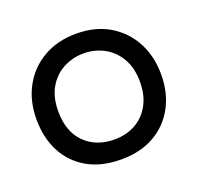

<svg xmlns="http://www.w3.org/2000/svg" viewBox="-85 -517 654 624"><g transform="rotate(-20 241.5 -205.0)"><path d="M236 12Q166.5 12 118.2 -16Q70 -44 45 -92.8Q20 -141.5 20 -204Q20 -268 47 -317.2Q74 -366.5 122.8 -394.5Q171.5 -422.5 236 -422.5Q302 -422.5 350.2 -393.8Q398.5 -365 424.8 -315.5Q451 -266 451 -204Q451 -141 425 -92.2Q399 -43.5 350.8 -15.8Q302.5 12 236 12ZM237 -56.5Q277 -56.5 308.8 -73.8Q340.5 -91 359.2 -124.2Q378 -157.5 378 -205Q378 -253.5 358.2 -286.8Q338.5 -320 306.5 -337Q274.5 -354 237 -354Q199.5 -354 167.2 -337.2Q135 -320.5 115.2 -287.2Q95.5 -254 95.5 -205Q95.5 -134 134.8 -95.2Q174 -56.5 237 -56.5Z"/></g></svg>

Font: Lucymar Sans
Style: Regular
Weight: 400
Foundry: The League of Moveable Type (original font) / Main changes by Cristiano Sobral with portions from Mirco Monsees
Version: Version 2.001;August 30, 2020;FontCreator 13.0.0.2681 64-bit